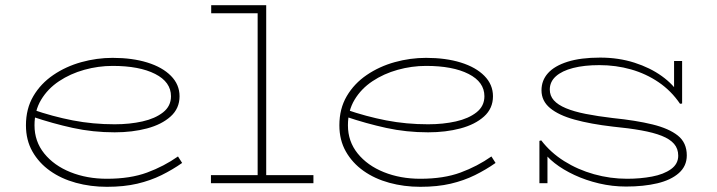

<svg xmlns="http://www.w3.org/2000/svg" viewBox="-20 -706 2764 740"><path d="M392 14Q329 14 272.5 -1.5Q216 -17 173 -47.5Q130 -78 105 -122Q80 -166 80 -223Q80 -287 108.5 -335.5Q137 -384 185.5 -417Q234 -450 293.5 -466.5Q353 -483 414 -483Q490 -483 548 -465Q606 -447 639 -413.5Q672 -380 672 -335Q672 -288 637.5 -257Q603 -226 546.5 -211Q490 -196 422 -196Q338 -196 260.5 -213Q183 -230 106 -256L105 -284Q183 -257 260.5 -242Q338 -227 422 -227Q480 -227 529 -238Q578 -249 608.5 -273Q639 -297 639 -335Q639 -390 578 -421Q517 -452 414 -452Q359 -452 305 -437Q251 -422 207.5 -393Q164 -364 138.5 -321.5Q113 -279 113 -223Q113 -161 150.5 -114.5Q188 -68 251.5 -42.5Q315 -17 392 -17Q482 -17 547 -41Q612 -65 666 -103L682 -78Q645 -52 602.5 -31Q560 -10 509 2Q458 14 392 14Z M973 0V-686H1006V0ZM793 0V-31H1188V0ZM794 -655V-686H1006V-655Z M1600 14Q1537 14 1480.5 -1.5Q1424 -17 1381 -47.5Q1338 -78 1313 -122Q1288 -166 1288 -223Q1288 -287 1316.5 -335.5Q1345 -384 1393.5 -417Q1442 -450 1501.5 -466.5Q1561 -483 1622 -483Q1698 -483 1756 -465Q1814 -447 1847 -413.5Q1880 -380 1880 -335Q1880 -288 1845.5 -257Q1811 -226 1754.5 -211Q1698 -196 1630 -196Q1546 -196 1468.5 -213Q1391 -230 1314 -256L1313 -284Q1391 -257 1468.5 -242Q1546 -227 1630 -227Q1688 -227 1737 -238Q1786 -249 1816.5 -273Q1847 -297 1847 -335Q1847 -390 1786 -421Q1725 -452 1622 -452Q1567 -452 1513 -437Q1459 -422 1415.5 -393Q1372 -364 1346.5 -321.5Q1321 -279 1321 -223Q1321 -161 1358.5 -114.5Q1396 -68 1459.5 -42.5Q1523 -17 1600 -17Q1690 -17 1755 -41Q1820 -65 1874 -103L1890 -78Q1853 -52 1810.5 -31Q1768 -10 1717 2Q1666 14 1600 14Z M2393 13Q2340 13 2289 1Q2238 -11 2194 -31.5Q2150 -52 2117.5 -77.5Q2085 -103 2068 -131L2090 -115V0H2059V-163L2066 -165Q2102 -118 2154.5 -85Q2207 -52 2269.5 -34.5Q2332 -17 2397 -17Q2448 -17 2493 -25.5Q2538 -34 2566 -54Q2594 -74 2594 -106Q2594 -133 2578 -151.5Q2562 -170 2530.5 -182.5Q2499 -195 2451.5 -203.5Q2404 -212 2342 -218Q2256 -228 2194.5 -245Q2133 -262 2100 -289.5Q2067 -317 2067 -358Q2067 -396 2092 -424Q2117 -452 2167.5 -468Q2218 -484 2293 -484Q2364 -484 2425 -464.5Q2486 -445 2531 -412.5Q2576 -380 2599 -341L2578 -357V-471H2609V-307L2601 -306Q2567 -356 2518.5 -389Q2470 -422 2412 -438.5Q2354 -455 2290 -455Q2232 -455 2189 -444Q2146 -433 2122.5 -412Q2099 -391 2099 -361Q2099 -337 2114.5 -319.5Q2130 -302 2161 -289Q2192 -276 2237.5 -267Q2283 -258 2342 -251Q2431 -242 2494.5 -226.5Q2558 -211 2592.5 -183.5Q2627 -156 2627 -107Q2627 -66 2596.5 -39Q2566 -12 2513.5 0.5Q2461 13 2393 13Z"/></svg>

Font: BioRhyme SemiExpanded ExtraLight
Style: Regular
Weight: 250
Width: 6
Designer: Aoife Mooney
Foundry: Aoife Mooney Type
Version: Version 1.600;gftools[0.9.33]